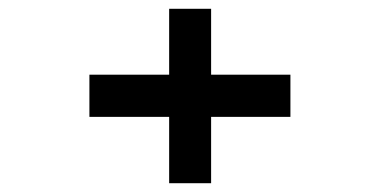

<svg xmlns="http://www.w3.org/2000/svg" viewBox="-20 -522 890 437"><path d="M365 -105V-256H183.5V-352H365V-502H460.5V-352H641V-256H460.5V-105Z"/></svg>

Font: League Mono Wide Medium
Style: Regular
Weight: 500
Width: 8
Designer: Tyler Finck
Foundry: The League of Moveable Type / Tyler Finck
Version: Version 2.210